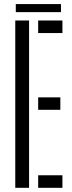

<svg xmlns="http://www.w3.org/2000/svg" viewBox="-20 -898 342 918"><path d="M53 0V-800H119V0ZM162.5 0V-60H278.5V0ZM162.5 -373V-432.5H268.5V-373ZM162.5 -740V-800H278.5V-740ZM55.5 -878.5H271.5V-840H55.5Z"/></svg>

Font: Big Shoulders Stencil Display Thin
Style: Regular
Weight: 400
Version: Version 2.001